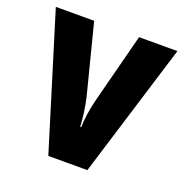

<svg xmlns="http://www.w3.org/2000/svg" viewBox="-104 -644 711 739"><g transform="rotate(20 251.0 -274.5)"><path d="M171 0H331L500 -549H343L268 -259C258 -217 253 -181 252 -147H248C246 -186 241 -223 232 -263L159 -549H2Z"/></g></svg>

Font: Noto Sans Malayalam Condensed ExtraBold
Style: Regular
Weight: 800
Width: 3
Designer: Jelle Bosma - Monotype Design Team
Foundry: Monotype Imaging Inc.
Version: Version 2.104